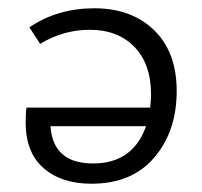

<svg xmlns="http://www.w3.org/2000/svg" viewBox="-20 -439 489 464"><path d="M208 -419Q298 -419 352.5 -366Q407 -313 407 -219Q407 -122 353 -58.5Q299 5 201 5Q128 5 85 -33Q42 -71 42 -143Q42 -166 44 -179H343Q345 -199 345 -211Q345 -284 305 -325.5Q265 -367 197 -367Q133 -367 77 -333L51 -373Q119 -419 208 -419ZM205 -44Q301 -44 333 -134H102Q108 -44 205 -44Z"/></svg>

Font: EauTestInfant
Style: Regular
Weight: 400
Designer: Christian Thalmann (Catharsis Fonts)
Version: Version 0.001;PS 000.001;hotconv 1.0.88;makeotf.lib2.5.64775